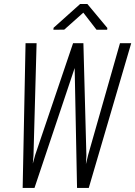

<svg xmlns="http://www.w3.org/2000/svg" viewBox="-20 -923 665 943"><path d="M144.5 -159.2 141.1 -119.6 153.3 -163.1 338.9 -710.9H389.6L404.3 -158.7L401.9 -116.7L413.1 -162.6L569.3 -710.9H624.5L416 0H358.4L346.7 -588.9L149.4 0H91.3L105.5 -710.9H159.7ZM507.3 -785.6 506.3 -776.9H454.1L389.2 -860.8L295.4 -777.3L242.2 -776.9L243.2 -786.6L373.5 -903.3H409.2Z"/></svg>

Font: Roboto Mono Light
Style: Italic
Weight: 300
Designer: Google
Version: Version 2.000985; 2015; ttfautohint (v1.3)